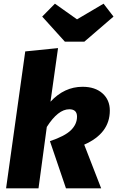

<svg xmlns="http://www.w3.org/2000/svg" viewBox="-20 -1022 636 1042"><path d="M254 -470Q329 -551 428 -551Q496 -551 536 -515.5Q576 -480 576 -422Q576 -298 437 -237L529 0H338L251 -256Q332 -283 365 -315.5Q398 -348 398 -389Q398 -429 356 -429Q295 -429 234 -333L189 0H13L117 -743L295 -761ZM596 -932 438 -796H332L209 -932L278 -1002L398 -917L542 -1002Z"/></svg>

Font: Trujillo ExtraBold
Style: Italic
Weight: 800
Italic angle: -8°
Designer: Fira Sans original fonts by bBox Type GmbH, Carrois Corporate GbR, & Edenspiekermann AG / Changes by Cristiano Sobral
Foundry: Fira Sans original fonts by bBox Type GmbH, Carrois Corporate GbR, & Edenspiekermann AG / Changes by Cristiano Sobral
Version: Version 4.301;July 28, 2020;FontCreator 13.0.0.2655 64-bit